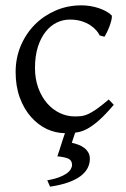

<svg xmlns="http://www.w3.org/2000/svg" viewBox="-20 -489 477 726"><path d="M319.8 111.8Q319.8 129.9 311.3 146.5Q302.7 163.1 284.7 176.8Q266.6 190.4 238 200.7Q209.5 210.9 169.4 216.8L158.7 192.9Q184.1 188.5 201.9 181.9Q219.7 175.3 231 167.5Q242.2 159.7 247.3 151.1Q252.4 142.6 252.4 134.8Q252.4 118.2 239.7 111.6Q227.1 105 196.8 102.1Q199.2 95.2 204.6 79.1Q209 65.4 216.8 40.5Q220.7 29.3 225.6 14.6Q190.4 14.2 157.2 -1Q123.5 -17.1 97.2 -46.9Q70.8 -76.7 54.9 -119.6Q39.1 -162.6 39.1 -216.8Q39.1 -269.5 58.3 -315.4Q77.6 -361.3 111.1 -395.3Q144.5 -429.2 189.9 -449Q235.4 -468.8 288.1 -468.8Q304.2 -468.8 321 -466.1Q337.9 -463.4 353.3 -458.3Q368.7 -453.1 381.6 -446Q394.5 -439 402.8 -430.2Q403.8 -424.3 401.4 -413.6Q398.9 -402.8 394.5 -390.9Q390.1 -378.9 384.8 -367.9Q379.4 -356.9 375 -350.1L356.9 -355Q353 -363.8 344.2 -374Q335.4 -384.3 321.5 -393.6Q307.6 -402.8 288.3 -408.9Q269 -415 244.1 -415Q218.3 -415 194.6 -403.6Q170.9 -392.1 152.6 -369.1Q134.3 -346.2 123.3 -312Q112.3 -277.8 112.3 -231.9Q112.3 -190.4 124.8 -156.5Q137.2 -122.6 158 -98.6Q178.7 -74.7 205.8 -61.8Q232.9 -48.8 262.2 -48.8Q275.9 -48.8 287.6 -50Q299.3 -51.3 313.2 -57.6Q327.1 -64 345.5 -76.7Q363.8 -89.4 391.1 -112.8L410.2 -92.8Q378.4 -55.2 354.2 -33.9Q330.1 -12.7 309.6 -1.7Q289.1 9.3 269.5 11.7Q266.6 12.2 264.2 12.7L251.5 50.8Q264.2 53.7 276.6 58.3Q289.1 63 298.6 70.3Q308.1 77.6 314 87.9Q319.8 98.1 319.8 111.8Z"/></svg>

Font: Gentium Plus APac
Style: Regular
Weight: 400
Designer: J. Victor Gaultney, Annie Olsen, Iska Routamaa, Becca Hirsbrunner
Foundry: SIL International
Version: Version 5.000